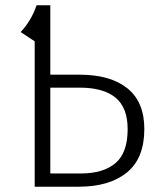

<svg xmlns="http://www.w3.org/2000/svg" viewBox="-20 -705 601 725"><path d="M525 -218Q525 -107 459 -53.5Q393 0 278 0H111V-549L58 -584Q99 -628 118 -685H170V-423H280Q397 -423 461 -371.5Q525 -320 525 -218ZM462 -217Q462 -299 416 -336.5Q370 -374 282 -374H170V-50H286Q370 -50 416 -89Q462 -128 462 -217Z"/></svg>

Font: Fira Sans Light
Style: Regular
Weight: 300
Designer: bBox Type GmbH & Carrois Corporate GbR & Edenspiekermann AG
Foundry: bBox Type GmbH & Carrois Corporate GbR & Edenspiekermann AG
Version: Version 4.301